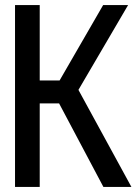

<svg xmlns="http://www.w3.org/2000/svg" viewBox="-20 -734 540 754"><path d="M39 0V-714H136V-418H214L385 -714H483L288 -381L496 0H386L212 -328H136V0Z"/></svg>

Font: Noto Sans Mono ExtraCondensed Medium
Style: Regular
Weight: 500
Width: 2
Designer: Monotype Design Team
Foundry: Monotype Imaging Inc.
Version: Version 2.014